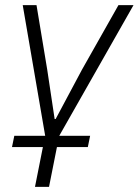

<svg xmlns="http://www.w3.org/2000/svg" viewBox="-20 -532 543 752"><path d="M27 44 36 0H157L69 -512H123L165 -259L194 -66H198L301 -259L444 -512H503L212 0H333L324 44H203L172 200H117L148 44Z"/></svg>

Font: IBM Plex Sans Light
Style: Italic
Weight: 300
Italic angle: -11.31°
Designer: Mike Abbink, Paul van der Laan, Pieter van Rosmalen
Foundry: Bold Monday
Version: Version 3.0